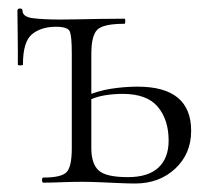

<svg xmlns="http://www.w3.org/2000/svg" viewBox="-20 -430 494 452"><path d="M112 -367Q77 -367 55.5 -349.5Q34 -332 34 -278Q34 -276 28 -276Q22 -276 22 -278Q22 -290 22 -314Q22 -338 21.5 -363.5Q21 -389 21 -405Q21 -410 27 -410Q33 -410 33 -405Q33 -390 58.5 -387Q84 -384 122 -384Q139 -384 163 -384.5Q187 -385 215.5 -385.5Q244 -386 273 -386Q275 -386 275 -380Q275 -374 273 -374Q223 -374 209 -360Q195 -346 195 -303V-81Q195 -45 212 -29Q229 -13 281 -13Q329 -13 353 -35.5Q377 -58 377 -99Q377 -148 351.5 -178.5Q326 -209 269 -209Q247 -209 226 -205.5Q205 -202 182 -191L177 -202Q209 -216 241 -221Q273 -226 304 -226Q430 -226 430 -122Q430 -68 392.5 -33Q355 2 298 2Q283 2 260.5 1Q238 0 215 -1Q192 -2 173 -2Q148 -2 125 -1Q102 0 82 0Q79 0 79 -6Q79 -12 82 -12Q125 -12 137 -25Q149 -38 149 -81V-305Q149 -344 144.5 -355.5Q140 -367 112 -367Z"/></svg>

Font: Cormorant Garamond Light
Style: Regular
Weight: 300
Designer: Christian Thalmann (Catharsis Fonts)
Foundry: Catharsis Fonts
Version: Version 4.001